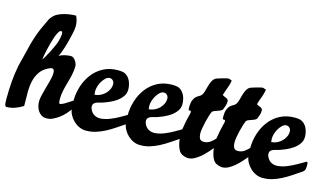

<svg xmlns="http://www.w3.org/2000/svg" viewBox="-87 -996 2201 1270"><g transform="rotate(15 1013.5 -360.5)"><path d="M299 -720Q315 -689 315 -651Q315 -634 308.5 -603Q302 -572 293 -538Q284 -504 273.5 -474.5Q263 -445 255 -433Q275 -444 298 -448.5Q321 -453 336 -453Q345 -453 353 -447Q361 -441 367 -432.5Q373 -424 377 -414Q381 -404 381 -396Q381 -366 374.5 -336.5Q368 -307 359.5 -278Q351 -249 344.5 -219.5Q338 -190 338 -160Q338 -154 338.5 -147.5Q339 -141 340 -135Q341 -126 352 -129Q363 -132 378.5 -141Q394 -150 410 -161Q426 -172 438 -178Q438 -167 438.5 -159Q439 -151 439 -140Q439 -135 438.5 -130.5Q438 -126 437 -121Q414 -86 383.5 -59Q353 -32 312 -16Q309 -15 297.5 -14Q286 -13 284 -13Q265 -13 251 -21.5Q237 -30 227.5 -44Q218 -58 213.5 -74.5Q209 -91 209 -108Q209 -127 215 -152Q221 -177 228.5 -204Q236 -231 243 -256.5Q250 -282 252 -302Q254 -322 249.5 -333Q245 -344 229 -342Q182 -324 159 -292Q136 -260 128 -220.5Q120 -181 121 -137.5Q122 -94 122 -54Q96 -37 67 -27Q38 -17 7 -17Q-2 -24 -3 -41Q-4 -58 -4 -69Q-4 -126 0.5 -184.5Q5 -243 16 -299Q35 -378 55 -455.5Q75 -533 110 -605Q121 -626 127.5 -642Q134 -658 151 -675Q163 -687 181 -695.5Q199 -704 220 -709.5Q241 -715 261.5 -717.5Q282 -720 299 -720ZM225 -594Q218 -591 210.5 -577Q203 -563 196 -543.5Q189 -524 182.5 -500Q176 -476 171 -453.5Q166 -431 162.5 -412Q159 -393 158 -382Q164 -389 175.5 -409Q187 -429 198.5 -452Q210 -475 219.5 -496.5Q229 -518 231 -528Q233 -535 236 -548Q239 -561 240 -572.5Q241 -584 238 -591Q235 -598 225 -594Z M662 -443Q670 -443 682 -442Q694 -441 700 -439Q715 -434 726.5 -423Q738 -412 745 -398Q752 -384 755.5 -368Q759 -352 759 -337Q759 -310 744.5 -289.5Q730 -269 708.5 -253.5Q687 -238 661.5 -227Q636 -216 615 -209Q608 -207 599 -205Q590 -203 581.5 -200Q573 -197 566 -192Q559 -187 556 -180Q554 -174 554 -169Q554 -155 562 -141Q570 -127 580 -119Q603 -102 633 -104.5Q663 -107 694.5 -119.5Q726 -132 756.5 -149.5Q787 -167 811 -181Q820 -181 820.5 -172Q821 -163 821 -154Q821 -140 818 -129.5Q815 -119 803 -111Q773 -91 744 -71.5Q715 -52 685 -36.5Q655 -21 624 -11.5Q593 -2 558 -2Q534 -2 512.5 -11.5Q491 -21 473.5 -37.5Q456 -54 444.5 -75Q433 -96 430 -120Q428 -132 428 -144.5Q428 -157 428 -170Q428 -222 443.5 -271Q459 -320 488.5 -358.5Q518 -397 561.5 -420Q605 -443 662 -443ZM550 -273Q550 -266 550.5 -259.5Q551 -253 552 -246Q571 -247 589.5 -255.5Q608 -264 622 -277.5Q636 -291 644.5 -308.5Q653 -326 653 -345Q653 -359 644 -369Q635 -379 621 -379Q607 -379 594 -367Q581 -355 571 -338.5Q561 -322 555.5 -304Q550 -286 550 -273Z M1033 -443Q1041 -443 1053 -442Q1065 -441 1071 -439Q1086 -434 1097.5 -423Q1109 -412 1116 -398Q1123 -384 1126.5 -368Q1130 -352 1130 -337Q1130 -310 1115.5 -289.5Q1101 -269 1079.5 -253.5Q1058 -238 1032.5 -227Q1007 -216 986 -209Q979 -207 970 -205Q961 -203 952.5 -200Q944 -197 937 -192Q930 -187 927 -180Q925 -174 925 -169Q925 -155 933 -141Q941 -127 951 -119Q974 -102 1004 -104.5Q1034 -107 1065.5 -119.5Q1097 -132 1127.5 -149.5Q1158 -167 1182 -181Q1191 -181 1191.5 -172Q1192 -163 1192 -154Q1192 -140 1189 -129.5Q1186 -119 1174 -111Q1144 -91 1115 -71.5Q1086 -52 1056 -36.5Q1026 -21 995 -11.5Q964 -2 929 -2Q905 -2 883.5 -11.5Q862 -21 844.5 -37.5Q827 -54 815.5 -75Q804 -96 801 -120Q799 -132 799 -144.5Q799 -157 799 -170Q799 -222 814.5 -271Q830 -320 859.5 -358.5Q889 -397 932.5 -420Q976 -443 1033 -443ZM921 -273Q921 -266 921.5 -259.5Q922 -253 923 -246Q942 -247 960.5 -255.5Q979 -264 993 -277.5Q1007 -291 1015.5 -308.5Q1024 -326 1024 -345Q1024 -359 1015 -369Q1006 -379 992 -379Q978 -379 965 -367Q952 -355 942 -338.5Q932 -322 926.5 -304Q921 -286 921 -273Z M1379 -579Q1386 -579 1392.5 -576Q1399 -573 1405 -571Q1400 -543 1390 -517Q1380 -491 1372 -464Q1382 -457 1394.5 -453Q1407 -449 1413 -438L1414 -429Q1414 -414 1408.5 -399.5Q1403 -385 1398 -371Q1391 -364 1382.5 -360.5Q1374 -357 1365 -354Q1356 -351 1347 -347.5Q1338 -344 1331 -338Q1325 -326 1318.5 -305Q1312 -284 1306.5 -261Q1301 -238 1297.5 -216.5Q1294 -195 1294 -182Q1294 -162 1301 -147Q1308 -132 1329 -132Q1355 -132 1375 -146.5Q1395 -161 1414 -184Q1416 -170 1416.5 -161Q1417 -152 1417 -138Q1417 -127 1417.5 -125.5Q1418 -124 1411 -115Q1395 -96 1377 -76Q1359 -56 1339.5 -39.5Q1320 -23 1299 -12Q1278 -1 1257 -1Q1246 -1 1229.5 -6.5Q1213 -12 1205 -20Q1196 -28 1189 -43Q1182 -58 1178 -74.5Q1174 -91 1172 -107.5Q1170 -124 1170 -136Q1170 -160 1173.5 -184Q1177 -208 1182 -232Q1184 -240 1186.5 -251.5Q1189 -263 1191 -271Q1197 -292 1197 -299Q1197 -306 1194 -307.5Q1191 -309 1186.5 -308Q1182 -307 1179 -312L1178 -325Q1178 -359 1185.5 -377Q1193 -395 1203.5 -404Q1214 -413 1225 -418.5Q1236 -424 1242 -434Q1249 -446 1253.5 -463.5Q1258 -481 1263 -498.5Q1268 -516 1276 -531.5Q1284 -547 1298 -556Q1300 -557 1312 -561Q1324 -565 1338 -569Q1352 -573 1364 -576Q1376 -579 1379 -579Z M1613 -579Q1620 -579 1626.5 -576Q1633 -573 1639 -571Q1634 -543 1624 -517Q1614 -491 1606 -464Q1616 -457 1628.5 -453Q1641 -449 1647 -438L1648 -429Q1648 -414 1642.5 -399.5Q1637 -385 1632 -371Q1625 -364 1616.5 -360.5Q1608 -357 1599 -354Q1590 -351 1581 -347.5Q1572 -344 1565 -338Q1559 -326 1552.5 -305Q1546 -284 1540.5 -261Q1535 -238 1531.5 -216.5Q1528 -195 1528 -182Q1528 -162 1535 -147Q1542 -132 1563 -132Q1589 -132 1609 -146.5Q1629 -161 1648 -184Q1650 -170 1650.5 -161Q1651 -152 1651 -138Q1651 -127 1651.5 -125.5Q1652 -124 1645 -115Q1629 -96 1611 -76Q1593 -56 1573.5 -39.5Q1554 -23 1533 -12Q1512 -1 1491 -1Q1480 -1 1463.5 -6.5Q1447 -12 1439 -20Q1430 -28 1423 -43Q1416 -58 1412 -74.5Q1408 -91 1406 -107.5Q1404 -124 1404 -136Q1404 -160 1407.5 -184Q1411 -208 1416 -232Q1418 -240 1420.5 -251.5Q1423 -263 1425 -271Q1431 -292 1431 -299Q1431 -306 1428 -307.5Q1425 -309 1420.5 -308Q1416 -307 1413 -312L1412 -325Q1412 -359 1419.5 -377Q1427 -395 1437.5 -404Q1448 -413 1459 -418.5Q1470 -424 1476 -434Q1483 -446 1487.5 -463.5Q1492 -481 1497 -498.5Q1502 -516 1510 -531.5Q1518 -547 1532 -556Q1534 -557 1546 -561Q1558 -565 1572 -569Q1586 -573 1598 -576Q1610 -579 1613 -579Z M1872 -443Q1880 -443 1892 -442Q1904 -441 1910 -439Q1925 -434 1936.5 -423Q1948 -412 1955 -398Q1962 -384 1965.5 -368Q1969 -352 1969 -337Q1969 -310 1954.5 -289.5Q1940 -269 1918.5 -253.5Q1897 -238 1871.5 -227Q1846 -216 1825 -209Q1818 -207 1809 -205Q1800 -203 1791.5 -200Q1783 -197 1776 -192Q1769 -187 1766 -180Q1764 -174 1764 -169Q1764 -155 1772 -141Q1780 -127 1790 -119Q1813 -102 1843 -104.5Q1873 -107 1904.5 -119.5Q1936 -132 1966.5 -149.5Q1997 -167 2021 -181Q2030 -181 2030.5 -172Q2031 -163 2031 -154Q2031 -140 2028 -129.5Q2025 -119 2013 -111Q1983 -91 1954 -71.5Q1925 -52 1895 -36.5Q1865 -21 1834 -11.5Q1803 -2 1768 -2Q1744 -2 1722.5 -11.5Q1701 -21 1683.5 -37.5Q1666 -54 1654.5 -75Q1643 -96 1640 -120Q1638 -132 1638 -144.5Q1638 -157 1638 -170Q1638 -222 1653.5 -271Q1669 -320 1698.5 -358.5Q1728 -397 1771.5 -420Q1815 -443 1872 -443ZM1760 -273Q1760 -266 1760.5 -259.5Q1761 -253 1762 -246Q1781 -247 1799.5 -255.5Q1818 -264 1832 -277.5Q1846 -291 1854.5 -308.5Q1863 -326 1863 -345Q1863 -359 1854 -369Q1845 -379 1831 -379Q1817 -379 1804 -367Q1791 -355 1781 -338.5Q1771 -322 1765.5 -304Q1760 -286 1760 -273Z"/></g></svg>

Font: Praegefest
Style: Regular
Weight: 600
Designer: Peter Wiegel nach alter Vorlage
Foundry: Peter Wiegel
Version: Version 1.000